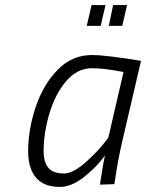

<svg xmlns="http://www.w3.org/2000/svg" viewBox="-20 -727 576 757"><path d="M341 -707H396L377 -625H322ZM426 -707H481L462 -625H409ZM91 -131Q91 -216 120.5 -304.5Q150 -393 207 -451.5Q264 -510 342 -510Q373 -510 428.5 -503Q484 -496 536 -487L460 -161Q445 -97 431 -1L374 1Q387 -86 394 -114Q360 -67 310.5 -28.5Q261 10 216 10Q153 10 122 -26.5Q91 -63 91 -131ZM407 -184 467 -443Q392 -458 343 -458Q284 -458 240.5 -406.5Q197 -355 174.5 -278.5Q152 -202 152 -131Q152 -87 171 -65Q190 -43 233 -43Q267 -43 317.5 -87Q368 -131 407 -184Z"/></svg>

Font: Cairo Light
Style: Italic
Weight: 300
Italic angle: -13°
Designer: Mohamed Gaber, Accademia di Belle Arti di Urbino and others
Foundry: Kief Type Foundry, Accademia di Belle Arti di Urbino and others
Version: Version 3.011